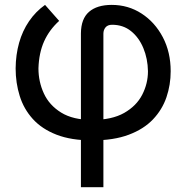

<svg xmlns="http://www.w3.org/2000/svg" viewBox="-20 -573 773 797"><path d="M315.9 204.1V-434.6Q316.4 -495.1 349.6 -523.9Q382.8 -552.7 443.8 -552.7Q512.2 -552.7 567.6 -516.8Q623 -481 655.8 -418.7Q688.5 -356.4 688.5 -277.3Q688.5 -220.7 670.9 -169.2Q653.3 -117.7 615 -77.4Q576.7 -37.1 514.4 -13.7Q452.1 9.8 362.8 9.8Q275.4 9.8 214.6 -13.9Q153.8 -37.6 116.2 -79.1Q78.6 -120.6 61.8 -174.8Q44.9 -229 44.9 -289.1Q45.4 -345.7 59.3 -395.3Q73.2 -444.8 100.6 -484.9Q127.9 -524.9 167 -552.7L225.6 -486.3Q184.6 -449.2 163.1 -401.4Q141.6 -353.5 139.6 -289.1Q139.6 -233.9 162.1 -185.1Q184.6 -136.2 233.9 -105.7Q283.2 -75.2 362.8 -75.2Q444.3 -75.2 495.4 -104.2Q546.4 -133.3 570.3 -179.7Q594.2 -226.1 594.2 -277.3Q593.3 -329.6 575 -373.5Q556.6 -417.5 523.9 -443.8Q491.2 -470.2 445.3 -470.2Q427.2 -470.2 418.2 -459.5Q409.2 -448.7 409.2 -433.1V204.1Z"/></svg>

Font: Inter Cardless Tabular
Style: Regular
Weight: 400
Designer: Rasmus Andersson
Foundry: rsms
Version: Version 4.000;git-4fc901f